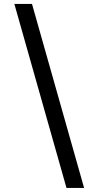

<svg xmlns="http://www.w3.org/2000/svg" viewBox="-20 -802 493 973"><path d="M406.2 150.4H316.9L52.7 -782.2H142.1Z"/></svg>

Font: Proza Libre
Style: Medium
Weight: 500
Designer: Jasper de Waard
Foundry: Jasper de Waard
Version: Version 1.000; ttfautohint (v1.4.1.8-43bc)